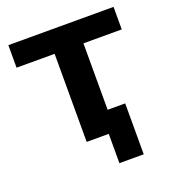

<svg xmlns="http://www.w3.org/2000/svg" viewBox="-117 -581 720 801"><g transform="rotate(-20 243.0 -180.5)"><path d="M277 130V0H179V-391H10V-491H477V-391H307V-96H385V130Z"/></g></svg>

Font: Nunito Sans 11pt
Style: Bold
Weight: 700
Version: Version 3.101;gftools[0.9.27]